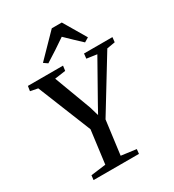

<svg xmlns="http://www.w3.org/2000/svg" viewBox="-230 -1118 1129 1247"><g transform="rotate(-30 334.5 -495.0)"><path d="M98.5 0 102.5 -34 214.5 -48.5 246.5 -296 85.5 -695.5 29.5 -706.5 35 -743H298.5L293.5 -706.5L212 -695L315 -419.5L335 -351L371 -416L528.5 -695.5L452 -706.5L456 -743H669L665 -706.5L603.5 -696L363 -302.5L330 -49L442.5 -34L439 0ZM194.5 -823.5 356.5 -989.5H431.5L530.5 -821.5L498 -802Q469.5 -828.5 441 -855.5Q412.5 -882.5 385 -909.5Q346.5 -882.5 306 -856.2Q265.5 -830 223.5 -803.5Z"/></g></svg>

Font: Merriweather 60pt Medium
Style: Italic
Weight: 500
Italic angle: -7.8°
Version: Version 2.101